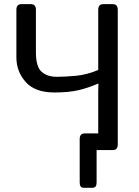

<svg xmlns="http://www.w3.org/2000/svg" viewBox="-20 -720 668 921"><path d="M58.6 -445.3V-673.3Q58.6 -700.2 83 -700.2H127.9Q152.3 -700.2 152.3 -673.3V-468.8Q152.3 -400.4 179.2 -376Q206.1 -351.6 252.9 -351.6Q291 -351.6 343.8 -356.4Q396.5 -361.3 451.2 -384.3V-673.3Q451.2 -700.2 475.6 -700.2H520.5Q544.9 -700.2 544.9 -673.3V-26.9Q544.9 0 520.5 0H443.4V156.2Q443.4 180.7 423.8 180.7H381.8Q362.3 180.7 362.3 156.2V-53.2Q362.3 -80.1 386.7 -80.1H451.2V-279.8Q451.2 -299.3 452.1 -318.8H450.2Q404.3 -298.8 357.4 -287.6Q310.5 -276.4 240.7 -276.4Q148.4 -276.4 103.5 -326.4Q58.6 -376.5 58.6 -445.3Z"/></svg>

Font: Istok
Style: Regular
Weight: 500
Designer: Andrey V. Panov
Foundry: Andrey V. Panov
Version: Version 1.0.3